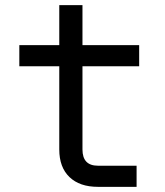

<svg xmlns="http://www.w3.org/2000/svg" viewBox="-20 -725 640 745"><path d="M360 0Q289 0 249.5 -38Q210 -76 210 -145V-468H55V-550H210V-705H300V-550H520V-468H300V-145Q300 -82 360 -82H510V0Z"/></svg>

Font: JetBrains Mono Zero
Style: Regular-Zero
Weight: 400
Designer: Philipp Nurullin, Konstantin Bulenkov
Foundry: JetBrains
Version: Version 2.211